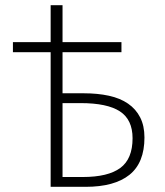

<svg xmlns="http://www.w3.org/2000/svg" viewBox="-20 -723 640 743"><path d="M176 0V-521H30V-560H176V-703H222V-560H450V-521H222V-362H304Q358 -362 401.5 -352.5Q445 -343 475.5 -322Q506 -301 522.5 -268.5Q539 -236 539 -191Q539 -93 481 -46.5Q423 0 311 0ZM222 -38H300Q398 -38 445.5 -73Q493 -108 493 -188Q493 -260 444 -292Q395 -324 292 -324H222Z"/></svg>

Font: Source Code Pro Light
Style: Regular
Weight: 300
Monospace: yes
Designer: Paul D. Hunt, Teo Tuominen
Foundry: Adobe Systems Incorporated
Version: Version 2.030;PS 1.000;hotconv 16.6.51;makeotf.lib2.5.65220